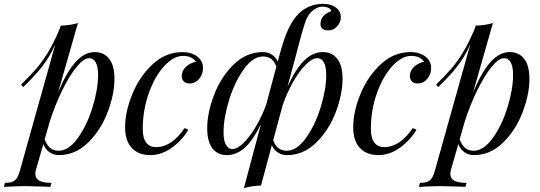

<svg xmlns="http://www.w3.org/2000/svg" viewBox="-89 -802 2843 1010"><path d="M513 -387Q513 -306 477 -211.5Q441 -117 374 -51.5Q307 14 220 14Q193 14 171 -1.5Q149 -17 139 -44L101 88Q97 100 97 112Q97 138 119 149Q141 160 182 160L176 181L155 180Q68 177 42 177Q15 177 -69 181L-63 160Q-27 160 -11 147Q5 134 15 98L202 -569Q172 -502 132 -451Q92 -400 33 -344L22 -357Q69 -403 100.5 -439Q132 -475 163.5 -526.5Q195 -578 226 -653L230 -667Q284 -669 321 -681L217 -317Q264 -428 310.5 -478Q357 -528 409 -528Q458 -528 485.5 -492.5Q513 -457 513 -387ZM427 -409Q427 -452 414.5 -474Q402 -496 380 -496Q352 -496 314.5 -450.5Q277 -405 239 -328Q201 -251 172 -160L146 -69Q158 -37 176 -23Q194 -9 219 -9Q272 -9 320 -75.5Q368 -142 397.5 -237Q427 -332 427 -409Z M662 -124Q662 -75 680.5 -51.5Q699 -28 732 -28Q814 -28 882 -128L902 -120Q870 -65 815.5 -25.5Q761 14 701 14Q640 14 604.5 -23.5Q569 -61 569 -133Q569 -214 607 -307Q645 -400 714 -464Q783 -528 871 -528Q917 -528 948 -505Q979 -482 979 -443Q979 -412 959 -387.5Q939 -363 908 -363Q888 -363 877.5 -374Q867 -385 867 -402Q867 -430 889 -450.5Q911 -471 942 -477Q921 -508 874 -508Q824 -508 774.5 -454Q725 -400 693.5 -311Q662 -222 662 -124Z M1713 -387Q1713 -306 1677 -211.5Q1641 -117 1574 -51.5Q1507 14 1420 14Q1394 14 1373 0.5Q1352 -13 1341 -38L1284 174Q1230 176 1194 188L1284 -150Q1241 -62 1197.5 -24Q1154 14 1105 14Q1056 14 1028.5 -21.5Q1001 -57 1001 -127Q1001 -208 1037 -302.5Q1073 -397 1140 -462.5Q1207 -528 1294 -528Q1320 -528 1340.5 -515Q1361 -502 1372 -478L1382 -515Q1404 -597 1427.5 -648.5Q1451 -700 1484 -732Q1507 -755 1540.5 -768.5Q1574 -782 1609 -782Q1653 -782 1678.5 -762Q1704 -742 1704 -711Q1704 -685 1684.5 -663.5Q1665 -642 1637 -642Q1618 -642 1607 -651Q1596 -660 1597 -676Q1597 -700 1612.5 -717.5Q1628 -735 1654 -743Q1654 -752 1640.5 -759.5Q1627 -767 1608 -767Q1578 -767 1550 -741Q1529 -722 1515 -680.5Q1501 -639 1480 -558L1469 -515L1423 -345Q1468 -443 1513 -485.5Q1558 -528 1609 -528Q1658 -528 1685.5 -492.5Q1713 -457 1713 -387ZM1311 -251 1365 -452Q1353 -481 1336 -493Q1319 -505 1295 -505Q1242 -505 1194 -438.5Q1146 -372 1116.5 -277Q1087 -182 1087 -105Q1087 -62 1099.5 -40Q1112 -18 1134 -18Q1159 -18 1191.5 -49.5Q1224 -81 1256 -134.5Q1288 -188 1311 -251ZM1627 -409Q1627 -452 1614.5 -474Q1602 -496 1580 -496Q1554 -496 1520 -462.5Q1486 -429 1453.5 -372Q1421 -315 1398 -249L1348 -64Q1360 -34 1377.5 -21.5Q1395 -9 1419 -9Q1472 -9 1520 -75.5Q1568 -142 1597.5 -237Q1627 -332 1627 -409Z M1862 -124Q1862 -75 1880.5 -51.5Q1899 -28 1932 -28Q2014 -28 2082 -128L2102 -120Q2070 -65 2015.5 -25.5Q1961 14 1901 14Q1840 14 1804.5 -23.5Q1769 -61 1769 -133Q1769 -214 1807 -307Q1845 -400 1914 -464Q1983 -528 2071 -528Q2117 -528 2148 -505Q2179 -482 2179 -443Q2179 -412 2159 -387.5Q2139 -363 2108 -363Q2088 -363 2077.5 -374Q2067 -385 2067 -402Q2067 -430 2089 -450.5Q2111 -471 2142 -477Q2121 -508 2074 -508Q2024 -508 1974.5 -454Q1925 -400 1893.5 -311Q1862 -222 1862 -124Z M2696 -387Q2696 -306 2660 -211.5Q2624 -117 2557 -51.5Q2490 14 2403 14Q2376 14 2354 -1.5Q2332 -17 2322 -44L2284 88Q2280 100 2280 112Q2280 138 2302 149Q2324 160 2365 160L2359 181L2338 180Q2251 177 2225 177Q2198 177 2114 181L2120 160Q2156 160 2172 147Q2188 134 2198 98L2385 -569Q2355 -502 2315 -451Q2275 -400 2216 -344L2205 -357Q2252 -403 2283.5 -439Q2315 -475 2346.5 -526.5Q2378 -578 2409 -653L2413 -667Q2467 -669 2504 -681L2400 -317Q2447 -428 2493.5 -478Q2540 -528 2592 -528Q2641 -528 2668.5 -492.5Q2696 -457 2696 -387ZM2610 -409Q2610 -452 2597.5 -474Q2585 -496 2563 -496Q2535 -496 2497.5 -450.5Q2460 -405 2422 -328Q2384 -251 2355 -160L2329 -69Q2341 -37 2359 -23Q2377 -9 2402 -9Q2455 -9 2503 -75.5Q2551 -142 2580.5 -237Q2610 -332 2610 -409Z"/></svg>

Font: Playfair Display
Style: Italic
Weight: 400
Italic angle: -14°
Designer: Claus Eggers Sørensen
Foundry: Claus Eggers Sørensen
Version: Version 1.200; ttfautohint (v1.6)